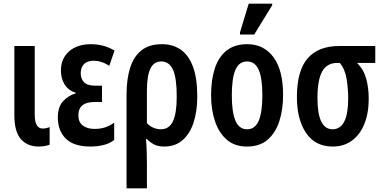

<svg xmlns="http://www.w3.org/2000/svg" viewBox="-20 -796 2110 1056"><path d="M191 10Q128 9 93.5 -32.5Q59 -74 59 -162V-543H171V-166Q171 -89 215 -89Q233 -89 253 -97V0Q226 10 191 10Z M478 10Q385 10 341.5 -34Q298 -78 298 -150Q298 -210 329 -241.5Q360 -273 396 -282V-286Q357 -298 336 -330.5Q315 -363 315 -409Q315 -473 359.5 -513Q404 -553 480 -553Q512 -553 543.5 -545.5Q575 -538 610 -518L581 -434Q560 -448 538 -455Q516 -462 498 -462Q460 -462 442 -443.5Q424 -425 424 -393Q424 -363 442 -344Q460 -325 501 -325H541V-235H500Q411 -235 411 -162Q411 -124 435.5 -105.5Q460 -87 500 -87Q530 -87 555 -94.5Q580 -102 608 -121V-26Q580 -5 546 2.5Q512 10 478 10Z M676 240V-275Q676 -360 695.5 -422.5Q715 -485 758 -519Q801 -553 871 -553Q929 -553 972.5 -524Q1016 -495 1040.5 -431.5Q1065 -368 1065 -265Q1065 -185 1045 -123Q1025 -61 984.5 -25.5Q944 10 883 10Q850 10 828.5 -1Q807 -12 788 -31H783Q786 5 787 39Q788 73 788 102V240ZM865 -85Q910 -85 931 -128.5Q952 -172 952 -265Q952 -369 931 -413.5Q910 -458 867 -458Q826 -458 807 -418.5Q788 -379 788 -296V-119Q802 -103 822.5 -94Q843 -85 865 -85Z M1537 -273Q1537 -194 1516.5 -130Q1496 -66 1452.5 -28Q1409 10 1338 10Q1271 10 1227.5 -27.5Q1184 -65 1162.5 -129Q1141 -193 1141 -273Q1141 -358 1162 -421Q1183 -484 1227 -518.5Q1271 -553 1340 -553Q1431 -553 1484 -481.5Q1537 -410 1537 -273ZM1255 -271Q1255 -179 1275 -132Q1295 -85 1339 -85Q1383 -85 1403 -132Q1423 -179 1423 -273Q1423 -365 1403 -411.5Q1383 -458 1339 -458Q1295 -458 1275 -412Q1255 -366 1255 -271ZM1300 -606V-618L1348 -776H1477V-767L1378 -606Z M1810 10Q1714 10 1663.5 -64.5Q1613 -139 1613 -262Q1613 -407 1672 -475Q1731 -543 1846 -543H2044V-450H1944Q1980 -414 1994 -363.5Q2008 -313 2008 -253Q2008 -174 1984 -114.5Q1960 -55 1915.5 -22.5Q1871 10 1810 10ZM1809 -85Q1895 -85 1895 -255Q1895 -307 1886.5 -361Q1878 -415 1849 -450H1836Q1778 -450 1752 -403Q1726 -356 1726 -257Q1726 -85 1809 -85Z"/></svg>

Font: Noto Sans ExtraCondensed SemiBold
Style: Regular
Weight: 600
Width: 2
Designer: Monotype Design Team
Foundry: Monotype Imaging Inc.
Version: Version 2.013; ttfautohint (v1.8.4.7-5d5b)